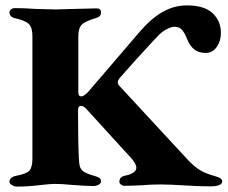

<svg xmlns="http://www.w3.org/2000/svg" viewBox="-20 -685 843 711"><path d="M15 -12Q15 -29 40 -34Q78 -41 89 -53.5Q100 -66 100 -97V-551Q100 -583 87 -596Q74 -609 34 -618Q15 -623 15 -640Q15 -646 21 -650.5Q27 -655 33 -655Q70 -655 111 -652Q165 -650 183 -650Q202 -650 258 -652Q316 -654 338 -654Q354 -654 354 -639Q354 -630 349.5 -625.5Q345 -621 335 -618Q294 -606 282 -593Q270 -580 270 -550V-343Q270 -328 281 -328Q287 -328 295 -334.5Q303 -341 305 -343L497 -567Q540 -617 582.5 -641Q625 -665 672 -665Q737 -665 767.5 -636Q798 -607 798 -563Q798 -533 782.5 -511Q767 -489 742 -489Q716 -489 699.5 -502Q683 -515 673 -540Q664 -563 654 -574.5Q644 -586 626 -586Q615 -586 596.5 -576.5Q578 -567 562 -549L545 -531Q469 -449 424 -397Q416 -387 416 -380Q416 -373 424 -365L671 -98Q693 -74 714.5 -59Q736 -44 772 -34Q774 -33 783 -30.5Q792 -28 797.5 -23.5Q803 -19 803 -13Q803 -5 792.5 0Q782 5 762 5Q732 5 709 4Q686 3 671 2Q607 -2 575 -2Q539 -2 506 1Q464 3 440 3Q434 3 428 -1.5Q422 -6 422 -12Q422 -29 441 -34Q483 -42 485 -63Q485 -77 468 -97L304 -277Q291 -293 280 -293Q269 -293 269 -277Q269 -158 272 -98Q273 -77 276.5 -66.5Q280 -56 291.5 -48.5Q303 -41 329 -34Q342 -30 348 -26Q354 -22 354 -13Q354 -6 345 -1Q336 4 326 4Q300 4 237 -1Q226 -2 212.5 -3Q199 -4 183 -4Q168 -4 132 0Q86 6 43 6Q34 6 24.5 0.5Q15 -5 15 -12Z"/></svg>

Font: EB Garamond ExtraBold
Style: Regular
Weight: 800
Designer: Georg Duffner and Octavio Pardo
Foundry: Georg Duffner
Version: Version 1.000